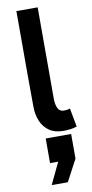

<svg xmlns="http://www.w3.org/2000/svg" viewBox="-112 -776 544 1137"><g transform="rotate(-10 160.0 -207.5)"><path d="M227 14Q175 14 141.5 -9.5Q108 -33 92 -72.5Q76 -112 76 -158Q75 -257 75 -361Q75 -465 75 -561.5Q75 -658 75 -733H203Q203 -678 203 -607.5Q203 -537 203 -461Q203 -385 203 -312Q203 -239 203 -179Q204 -146 214.5 -125Q225 -104 250 -104Q259 -104 268 -105Q277 -106 287 -110L308 2Q292 8 270.5 11Q249 14 227 14ZM115 40H268V188L199 318H102L164 188H115Z"/></g></svg>

Font: Kreadon
Style: Bold
Weight: 700
Designer: Reiya WATANABE
Foundry: StudioGnu
Version: Version 1.003; ttfautohint (v1.8.4.7-5d5b);gftools[0.9.32]